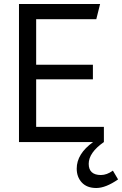

<svg xmlns="http://www.w3.org/2000/svg" viewBox="-20 -711 611 961"><path d="M75 0V-691H481L462 -615H161V-387H445V-314H161V-76H500V0ZM424 109Q424 137 439.5 151Q455 165 485 165Q515 165 545 143L571 187Q509 230 462 230Q415 230 389.5 202.5Q364 175 364 133Q364 59 446 0H500Q424 53 424 109Z"/></svg>

Font: Average Sans
Style: Regular
Weight: 400
Designer: Eduardo Rodriguez Tunni
Foundry: Eduardo Rodriguez Tunni
Version: Version 1.002